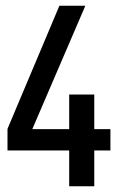

<svg xmlns="http://www.w3.org/2000/svg" viewBox="-20 -646 403 666"><path d="M363 -198V-124H307V0H220V-124H6V-199L186 -626H276L92 -198H220V-318H307V-198Z"/></svg>

Font: Teko Regular
Style: Regular
Weight: 400
Designer: Manushi Parikh, Jonny Pinhorn
Foundry: Indian Type Foundry
Version: Version 1.105;PS 1.0;hotconv 1.0.78;makeotf.lib2.5.61930; tt